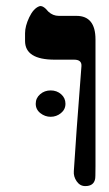

<svg xmlns="http://www.w3.org/2000/svg" viewBox="-20 -610 364 640"><path d="M251.5 -389.6Q252.9 -411.1 227.1 -411.1H162.6Q63.5 -411.1 63.5 -473.6V-499Q63.5 -522.9 77.4 -552.2Q91.3 -581.5 110.4 -588.9Q123 -593.8 141.1 -571.3Q156.2 -557.1 176.3 -557.1H234.9Q298.3 -557.1 298.3 -478.5V-55.7Q298.3 -16.1 296.9 -12.7Q292 10.3 264.2 10.3Q246.6 10.3 235.6 -5.6Q224.6 -21.5 226.1 -39.6Q232.4 -144.5 251.5 -389.6ZM113.8 -295.9Q128.4 -308.6 148.9 -308.6Q169.4 -308.6 183.8 -295.9Q198.2 -283.2 198.2 -264.2Q198.2 -245.1 183.1 -232.9Q168 -220.7 148.9 -220.7Q129.9 -220.7 114.5 -232.9Q99.1 -245.1 99.1 -264.2Q99.1 -283.2 113.8 -295.9Z"/></svg>

Font: Accordance
Style: Bold
Weight: 700
Version: Version 1.2 (build January 31, 2020) Miklal Software Solutio